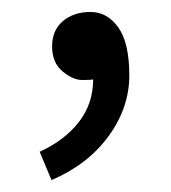

<svg xmlns="http://www.w3.org/2000/svg" viewBox="-20 -134 289 324"><path d="M66.9 169.9 46.9 122.1Q88.9 103 113 72Q137.2 41 137.2 0Q134.3 1 118.7 1Q103 1 85.4 -13.7Q67.9 -28.3 67.9 -55.7Q67.9 -83 86.2 -98.4Q104.5 -113.8 132.8 -113.8Q161.1 -113.8 179.7 -87.6Q198.2 -61.5 198.2 -6.8Q198.2 47.9 163.1 95.9Q127.9 144 66.9 169.9Z"/></svg>

Font: SourceSansPro-Regular
Style: Regular
Weight: 400
Designer: Paul D. Hunt
Foundry: Adobe Systems Incorporated
Version: Version 1.050;PS Version 1.000;hotconv 1.0.70;makeotf.lib2.5